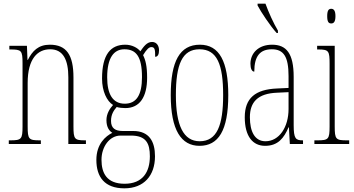

<svg xmlns="http://www.w3.org/2000/svg" viewBox="-20 -786 1933 1048"><path d="M28 0H203V-20H197C137 -20 131 -26 131 -96V-333C131 -467 186 -517 254 -517C326 -517 353 -457 353 -364V0H449V-20H445C387 -20 381 -26 381 -96V-363C381 -486 343 -542 252 -542C189 -542 157 -508 132 -459H130L127 -536H31V-516H36C97 -516 103 -511 103 -441V-96C103 -26 97 -20 36 -20H28Z M659 242C765 242 826 173 826 67C826 -13 795 -71 707 -71H650C609 -71 586 -86 586 -126C586 -162 601 -183 617 -202C628 -198 650 -196 664 -196C743 -196 783 -257 783 -362C783 -426 774 -459 761 -485C781 -518 794 -529 806 -529C826 -529 827 -513 827 -476C841 -476 848 -489 848 -512C848 -536 835 -557 810 -557C781 -557 764 -531 746 -506C731 -525 700 -542 664 -542C584 -542 537 -489 537 -357C537 -288 563 -234 597 -213C579 -193 561 -165 561 -130C561 -91 577 -71 593 -61C557 -43 506 -1 506 87C506 180 551 242 659 242ZM661 -220C596 -220 565 -271 565 -364C565 -472 602 -517 659 -517C722 -517 755 -479 755 -365C755 -268 725 -220 661 -220ZM660 217C562 217 534 158 534 86C534 15 578 -46 638 -46H695C777 -46 798 -4 798 67C798 153 759 217 660 217Z M1069 10C1172 10 1226 -73 1226 -267C1226 -449 1178 -542 1071 -542C961 -542 912 -451 912 -267C912 -76 969 10 1069 10ZM1070 -15C981 -15 940 -102 940 -267C940 -434 974 -517 1069 -517C1165 -517 1198 -434 1198 -267C1198 -103 1165 -15 1070 -15Z M1490 -606H1497V-619C1474 -657 1445 -721 1429 -766H1386V-756C1404 -721 1457 -642 1490 -606ZM1427 10C1498 10 1530 -33 1555 -91H1557L1562 0H1634V-20H1632C1594 -20 1583 -29 1583 -103V-366C1583 -495 1543 -542 1465 -542C1391 -542 1347 -496 1347 -438C1347 -411 1355 -395 1368 -395C1368 -482 1401 -517 1464 -517C1528 -517 1555 -477 1555 -371V-306L1492 -303C1373 -298 1316 -250 1316 -146C1316 -41 1360 10 1427 10ZM1429 -15C1370 -15 1344 -69 1344 -146C1344 -228 1386 -276 1493 -280L1555 -283V-191C1555 -92 1504 -15 1429 -15Z M1788 -658C1801 -658 1811 -666 1811 -698C1811 -729 1801 -738 1788 -738C1774 -738 1766 -729 1766 -698C1766 -666 1774 -658 1788 -658ZM1696 0H1886V-20H1873C1813 -20 1807 -26 1807 -96V-536H1711V-516H1717C1775 -516 1779 -508 1779 -437V-96C1779 -26 1773 -20 1712 -20H1696Z"/></svg>

Font: Noto Serif Sinhala ExtraCondensed Thin
Style: Regular
Weight: 100
Width: 2
Designer: Jelle Bosma - Monotype Design Team
Foundry: Monotype Imaging Inc.
Version: Version 2.007